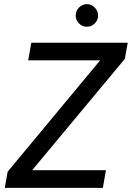

<svg xmlns="http://www.w3.org/2000/svg" viewBox="-20 -906 636 926"><path d="M3 0 17 -78 463 -615H116L131 -700H596L582 -622L135 -85H491L476 0ZM399 -777Q377 -777 361 -793Q345 -809 345 -831Q345 -853 361 -869.5Q377 -886 399 -886Q421 -886 437 -869.5Q453 -853 453 -831Q453 -809 437 -793Q421 -777 399 -777Z"/></svg>

Font: DM Sans 9pt Medium
Style: Italic
Weight: 500
Italic angle: -10°
Version: Version 4.004;gftools[0.9.30]